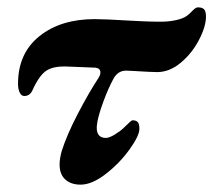

<svg xmlns="http://www.w3.org/2000/svg" viewBox="-20 -488 580 522"><path d="M142 -41Q142 -57 148 -78Q162 -122 192 -179.5Q222 -237 249 -278Q253 -285 253 -291Q253 -302 240 -304L165 -307Q127 -309 107 -296.5Q87 -284 68 -242Q61 -227 46 -227Q38 -227 33.5 -236.5Q29 -246 29 -260Q29 -343 87 -389.5Q145 -436 237 -436Q265 -436 331 -432Q349 -431 371.5 -430Q394 -429 417 -429Q440 -429 459.5 -433.5Q479 -438 488 -445Q494 -449 503 -458.5Q512 -468 518 -468Q530 -468 535 -462.5Q540 -457 540 -443Q540 -416 521 -379.5Q502 -343 471.5 -317.5Q441 -292 407 -292Q392 -292 344 -295L323 -296Q300 -296 288 -273Q274 -247 261.5 -213Q249 -179 245 -158Q243 -146 243 -141Q243 -113 268 -113Q277 -113 292.5 -122.5Q308 -132 317 -141Q337 -161 340 -161Q350 -161 354.5 -156Q359 -151 359 -138Q359 -119 332 -81.5Q305 -44 267.5 -15Q230 14 199 14Q173 14 157.5 0Q142 -14 142 -41Z"/></svg>

Font: EB Garamond ExtraBold
Style: Italic
Weight: 800
Italic angle: -17.2°
Designer: Georg Duffner and Octavio Pardo
Foundry: Georg Duffner
Version: Version 1.000